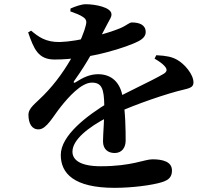

<svg xmlns="http://www.w3.org/2000/svg" viewBox="-20 -834 1040 918"><path d="M528 64.1C612.5 64.1 707.9 51.4 753.9 37.1C790 26.1 802.2 9.3 802.2 -18.9C802.2 -61.1 758 -72.3 709 -72.3C669.7 -72.3 611 -39.1 461.8 -39.1C364.6 -39.1 326.4 -68.7 326.4 -108.8C326.4 -165.8 402.2 -225.6 494 -273.2C580 -317.6 732.6 -371.8 826.4 -397.4C876 -411.3 905 -410.2 905 -440.2C905 -478.6 862.3 -528.2 827.4 -547.8C802.5 -562 776.9 -567.6 727.2 -570L719 -553.5C736.9 -543.7 758 -529.1 768 -516.8C781.3 -501.5 778.6 -490.4 761.1 -480.2C701.5 -444.9 578.6 -390.9 503.8 -346.6C395.3 -281.4 270.6 -186.5 270.6 -93.1C270.6 -5.7 332.4 64.1 528 64.1ZM528.1 -102.4C562.5 -102.4 580.8 -127.7 580.8 -162.3C580.8 -210.7 580 -301.2 566.8 -368.6C556 -438.2 514.8 -479.2 449.2 -479.2C409.7 -479.2 376.3 -463.2 341.2 -440.4C333.4 -435.2 329.7 -440.2 334.4 -446.7C402.5 -541.5 434 -608.2 450.6 -638.3C465 -665.7 482.5 -699.2 495.9 -724.3C505.4 -743.2 513 -751.4 513 -765.4C513 -800 432.5 -813.8 390.5 -813.8C370.6 -814.1 340.2 -803.5 317.1 -793.2L316.4 -779.5C342 -770.5 361.9 -762.9 376.5 -753C394.3 -741.6 394.7 -729.4 390.4 -713.3C378.9 -660.8 308.2 -498.4 188.1 -378.3C148.9 -337.8 115.3 -318.1 116 -283.6C116.7 -243.7 131.9 -214 166.4 -215.5C204.1 -217.7 234.7 -279.4 271.2 -324.3C305.9 -367.9 368.1 -439 419.3 -439C466.8 -439 477.6 -409.1 478.6 -328C479.5 -261.1 472.5 -195.9 472.5 -158.2C472.5 -118.4 498.6 -102.4 528.1 -102.4ZM241 -549.4C414.1 -549.4 592 -610.8 641.4 -636.6C668.1 -650.2 676.6 -665.7 676.6 -680.6C676.6 -715.5 646.2 -726.6 610.5 -726.6C597.4 -726.6 587.7 -713.1 554.2 -698.9C494.8 -674.1 359.1 -636 267.2 -633.1C197.8 -631.6 163.4 -658.7 128.7 -687.4L114.5 -679.2C142 -600.2 162.1 -549.4 241 -549.4Z"/></svg>

Font: Source Han Serif TW VF
Style: Regular
Weight: 250
Designer: Ryoko NISHIZUKA 西塚涼子 (kana & ideographs); Frank Grießhammer (Latin, Greek & Cyrillic); Wenlong ZHANG 张文龙 (bopomofo); San
Foundry: Adobe
Version: Version 2.002;hotconv 1.1.0;makeotfexe 2.6.0